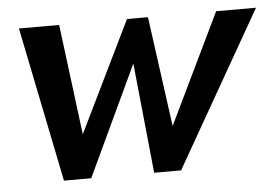

<svg xmlns="http://www.w3.org/2000/svg" viewBox="-40 -495 792 547"><g transform="rotate(-5 356.5 -221.5)"><path d="M32 -443 122 0H200L348 -315L380 0H457L710 -443H596L444 -128L401 -443H341L187 -127L147 -443Z"/></g></svg>

Font: KpSans
Style: BoldItalic
Weight: 700
Italic angle: -11°
Version: Version 0.66